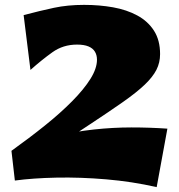

<svg xmlns="http://www.w3.org/2000/svg" viewBox="-20 -729 734 788"><path d="M159 -93 27 -110Q101 -163 164.5 -214Q228 -265 276 -313.5Q324 -362 351 -405Q378 -448 378 -484Q378 -503 369.5 -517Q361 -531 343 -538.5Q325 -546 296 -546Q239 -546 195 -514.5Q151 -483 105 -442L77 -667Q145 -685 201.5 -697Q258 -709 325 -709Q388 -709 444 -699Q500 -689 543.5 -665.5Q587 -642 612 -603Q637 -564 637 -507Q637 -472 622 -442.5Q607 -413 574 -381.5Q541 -350 485.5 -311Q430 -272 349.5 -219Q269 -166 159 -93ZM623 39Q522 16 415.5 7Q309 -2 212 0Q115 2 41 12L27 -110Q117 -148 201.5 -168.5Q286 -189 365 -197.5Q444 -206 519.5 -206Q595 -206 667 -201Z"/></svg>

Font: Marhey
Style: Bold
Weight: 700
Designer: Nur Syamsi & Bustanul Arifin
Foundry: Namelatype
Version: Version 1.000